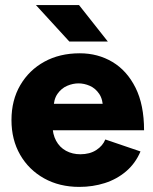

<svg xmlns="http://www.w3.org/2000/svg" viewBox="-20 -721 601 753"><path d="M291 12Q213 12 153 -21.5Q93 -55 59 -114Q25 -173 25 -250Q25 -328 59.5 -387Q94 -446 154 -479Q214 -512 293 -512Q364 -512 421 -478Q478 -444 511.5 -377Q545 -310 545 -210H169L186 -229Q186 -195 200 -169Q214 -143 239 -129.5Q264 -116 295 -116Q332 -116 357.5 -132.5Q383 -149 393 -174L531 -127Q511 -80 474.5 -49Q438 -18 391 -3Q344 12 291 12ZM190 -294 174 -314H398L384 -294Q384 -331 369 -353Q354 -375 332 -384.5Q310 -394 288 -394Q266 -394 243.5 -384.5Q221 -375 205.5 -353Q190 -331 190 -294ZM252 -558 121 -701H290L403 -558Z"/></svg>

Font: Figtree Light ExtraBold
Style: Regular
Weight: 800
Version: Version 2.001;gftools[0.9.30]